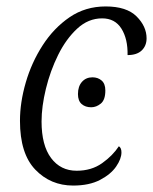

<svg xmlns="http://www.w3.org/2000/svg" viewBox="-20 -566 475 596"><path d="M207 10Q137 10 89.5 -39.5Q42 -89 42 -191Q42 -248 60 -310Q78 -372 112.5 -425.5Q147 -479 196 -512.5Q245 -546 308 -546Q373 -546 404 -515Q435 -484 435 -447Q435 -424 420 -409.5Q405 -395 376 -395Q377 -445 357 -477Q337 -509 297 -509Q254 -509 219.5 -477Q185 -445 160.5 -395.5Q136 -346 122.5 -290.5Q109 -235 109 -189Q109 -115 138.5 -75.5Q168 -36 218 -36Q264 -36 297 -59.5Q330 -83 349 -112Q357 -107 357 -93Q357 -73 340.5 -49Q324 -25 290.5 -7.5Q257 10 207 10ZM263 -233Q245 -233 233.5 -243Q222 -253 222 -274Q222 -298 234.5 -312Q247 -326 267 -326Q284 -326 295.5 -316Q307 -306 307 -285Q307 -256 293 -244.5Q279 -233 263 -233Z"/></svg>

Font: Noto Serif SemiCondensed Light
Style: Italic
Weight: 300
Width: 4
Italic angle: -12°
Designer: Monotype Design Team
Foundry: Monotype Imaging Inc.
Version: Version 2.013; ttfautohint (v1.8.4.7-5d5b)